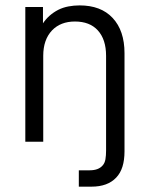

<svg xmlns="http://www.w3.org/2000/svg" viewBox="-20 -533 561 722"><path d="M75.2 -506.8H141.6V-445.3Q163.1 -477.5 199.2 -496.1Q216.8 -504.9 237.3 -508.8Q257.8 -512.7 279.3 -512.7Q359.4 -512.7 403.3 -465.8Q448.2 -418 448.2 -333V36.1Q448.2 102.5 417 134.8Q384.8 168.9 324.2 168.9H276.4V107.4H317.4Q350.6 107.4 366.2 88.9Q374 80.1 376.5 65.9Q378.9 51.8 378.9 32.2V-323.2Q378.9 -384.8 347.7 -418.9Q317.4 -452.1 261.7 -452.1Q208 -452.1 175.8 -418.9Q142.6 -383.8 142.6 -323.2V0H75.2Z"/></svg>

Font: Dinish
Style: Regular
Weight: 400
Designer: Bert Driehuis
Foundry: Playbeing
Version: Version 3.006; git-39231f3c-release